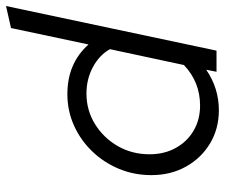

<svg xmlns="http://www.w3.org/2000/svg" viewBox="-76 -682 765 654"><g transform="rotate(-90 307.0 -354.5)"><path d="M259 8Q196 8 146 -22Q96 -52 67 -104Q38 -156 38 -222Q38 -281 59.5 -332.5Q81 -384 119 -423.5Q157 -463 207 -485.5Q257 -508 314 -508Q419 -508 483 -436L539 -700L614 -717L462 0H390L397 -35Q334 8 259 8ZM275 -56Q355 -56 413 -111L467 -363Q447 -399 406 -421Q365 -443 316 -443Q259 -443 212 -414Q165 -385 137 -336.5Q109 -288 109 -228Q109 -178 130.5 -139Q152 -100 189.5 -78Q227 -56 275 -56Z"/></g></svg>

Font: Red Hat Display
Style: Italic
Weight: 400
Italic angle: -12°
Designer: Pentagram, MCKL
Foundry: Pentagram, MCKL
Version: Version 1.023; ttfautohint (v1.8.3)